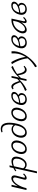

<svg xmlns="http://www.w3.org/2000/svg" viewBox="2110 -2862 1040 5301"><g transform="rotate(-90 2630.5 -211.0)"><path d="M368 5Q350 5 337.5 -3Q325 -11 321.5 -27Q318 -43 324 -69L378 -284Q388 -323 379 -347Q370 -371 339 -371Q307 -371 269.5 -342Q232 -313 196.5 -262Q161 -211 132 -144Q103 -77 87 0H48Q71 -95 106 -172Q141 -249 183 -304Q225 -359 270.5 -388.5Q316 -418 359 -418Q390 -418 410.5 -402.5Q431 -387 437 -357.5Q443 -328 431 -283L379 -82Q374 -64 377 -53Q380 -42 394 -42Q411 -42 429.5 -56Q448 -70 472 -94L492 -70Q458 -35 427 -15Q396 5 368 5ZM35 0 129 -413H180L87 0Z M498 289 665 -465 714 -471 692 -349 549 289ZM733 5Q700 5 674 -7Q648 -19 630 -38.5Q612 -58 602 -82L626 -106Q642 -76 669 -56.5Q696 -37 731 -37Q768 -37 801 -60Q834 -83 859 -124Q884 -165 896 -218Q911 -292 890 -332Q869 -372 808 -372Q785 -372 755.5 -366Q726 -360 693.5 -348Q661 -336 628.5 -319Q596 -302 567 -280L552 -306Q597 -342 647.5 -365.5Q698 -389 746 -402Q794 -415 831 -415Q885 -415 915 -391.5Q945 -368 953.5 -326.5Q962 -285 951 -231Q939 -168 907.5 -114.5Q876 -61 831.5 -28Q787 5 733 5Z M1161 8Q1109 8 1077 -18.5Q1045 -45 1034 -90.5Q1023 -136 1034 -193Q1048 -258 1082.5 -310Q1117 -362 1166.5 -391Q1216 -420 1271 -420Q1322 -420 1354.5 -394.5Q1387 -369 1398.5 -324.5Q1410 -280 1398 -222Q1385 -159 1351 -106.5Q1317 -54 1268 -23Q1219 8 1161 8ZM1175 -35Q1215 -35 1249 -60Q1283 -85 1307 -127Q1331 -169 1340 -219Q1355 -287 1334.5 -332.5Q1314 -378 1259 -378Q1221 -378 1187 -355.5Q1153 -333 1128 -292.5Q1103 -252 1092 -196Q1077 -123 1099.5 -79Q1122 -35 1175 -35Z M1620 8Q1580 8 1550.5 -8Q1521 -24 1503 -53Q1485 -82 1480.5 -121.5Q1476 -161 1486 -207Q1500 -271 1534.5 -317Q1569 -363 1615.5 -388Q1662 -413 1711 -413Q1759 -413 1792.5 -391.5Q1826 -370 1845 -335L1825 -310Q1807 -341 1780 -357.5Q1753 -374 1716 -374Q1672 -374 1636.5 -351.5Q1601 -329 1576.5 -290Q1552 -251 1541 -202Q1532 -152 1540 -114.5Q1548 -77 1571.5 -56.5Q1595 -36 1631 -36Q1693 -36 1740.5 -95Q1788 -154 1812 -258Q1834 -343 1840.5 -418Q1847 -493 1836 -550Q1825 -607 1794 -639Q1763 -671 1707 -671Q1690 -671 1672 -668.5Q1654 -666 1637 -661L1627 -692Q1653 -702 1678 -706.5Q1703 -711 1724 -711Q1777 -711 1812 -688Q1847 -665 1866.5 -622.5Q1886 -580 1891 -523Q1896 -466 1889 -398Q1882 -330 1864 -255Q1845 -172 1808.5 -113Q1772 -54 1723.5 -23Q1675 8 1620 8Z M2067 8Q2015 8 1983 -18.5Q1951 -45 1940 -90.5Q1929 -136 1940 -193Q1954 -258 1988.5 -310Q2023 -362 2072.5 -391Q2122 -420 2177 -420Q2228 -420 2260.5 -394.5Q2293 -369 2304.5 -324.5Q2316 -280 2304 -222Q2291 -159 2257 -106.5Q2223 -54 2174 -23Q2125 8 2067 8ZM2081 -35Q2121 -35 2155 -60Q2189 -85 2213 -127Q2237 -169 2246 -219Q2261 -287 2240.5 -332.5Q2220 -378 2165 -378Q2127 -378 2093 -355.5Q2059 -333 2034 -292.5Q2009 -252 1998 -196Q1983 -123 2005.5 -79Q2028 -35 2081 -35Z M2533 8Q2451 8 2409.5 -45Q2368 -98 2388 -193Q2403 -260 2439.5 -311Q2476 -362 2528 -391Q2580 -420 2641 -420Q2686 -420 2709.5 -406Q2733 -392 2740 -370Q2747 -348 2741 -323Q2733 -291 2707.5 -265Q2682 -239 2642 -220.5Q2602 -202 2550 -189Q2498 -176 2436 -168L2434 -200Q2546 -212 2613 -245.5Q2680 -279 2690 -321Q2693 -331 2690.5 -345Q2688 -359 2674 -370Q2660 -381 2626 -381Q2578 -381 2541 -357Q2504 -333 2480 -291.5Q2456 -250 2444 -196Q2433 -146 2441 -109Q2449 -72 2475.5 -52Q2502 -32 2545 -32Q2568 -32 2591.5 -38Q2615 -44 2634 -61Q2653 -78 2659 -108Q2665 -132 2658.5 -154Q2652 -176 2635 -191.5Q2618 -207 2593 -211L2630 -237Q2647 -233 2663 -223Q2679 -213 2691.5 -197.5Q2704 -182 2709.5 -161Q2715 -140 2709 -114Q2701 -74 2674 -47Q2647 -20 2610 -6Q2573 8 2533 8Z M2799 7 2770 -38Q2814 -54 2860 -76.5Q2906 -99 2952 -129Q2998 -159 3041.5 -196.5Q3085 -234 3122 -282L3141 -268Q3092 -203 3037.5 -151.5Q2983 -100 2923.5 -61Q2864 -22 2799 7ZM3021 -148Q2995 -215 2973.5 -265Q2952 -315 2929.5 -343Q2907 -371 2874 -371Q2861 -371 2849 -366Q2837 -361 2831 -357L2813 -381Q2828 -396 2849 -407Q2870 -418 2890 -418Q2930 -418 2957 -387.5Q2984 -357 3006 -304.5Q3028 -252 3052 -182ZM3047 0 3135 -413H3184L3096 0ZM3112 -131 3094 -145Q3143 -210 3196.5 -261.5Q3250 -313 3309 -352Q3368 -391 3431 -420L3461 -379Q3417 -362 3371.5 -339.5Q3326 -317 3280.5 -287Q3235 -257 3192.5 -218Q3150 -179 3112 -131ZM3348 5Q3310 5 3281 -20.5Q3252 -46 3232.5 -100.5Q3213 -155 3202 -241L3237 -275Q3251 -190 3269.5 -139Q3288 -88 3312 -65Q3336 -42 3365 -42Q3383 -42 3398 -49Q3413 -56 3425.5 -65Q3438 -74 3446 -80L3465 -57Q3438 -31 3410 -13Q3382 5 3348 5Z M3449 289 3426 239Q3495 200 3556 150Q3617 100 3665 39.5Q3713 -21 3746 -88Q3779 -155 3795 -226Q3805 -271 3808 -317.5Q3811 -364 3808 -413H3867Q3869 -374 3866 -336Q3863 -298 3855 -259Q3837 -178 3798.5 -99.5Q3760 -21 3706 51Q3652 123 3586.5 183.5Q3521 244 3449 289ZM3674 51Q3665 -38 3640.5 -121.5Q3616 -205 3581.5 -277.5Q3547 -350 3510 -403L3566 -421Q3601 -367 3632 -296.5Q3663 -226 3685 -147Q3707 -68 3714 11Z M4099 8Q4017 8 3975.5 -45Q3934 -98 3954 -193Q3969 -260 4005.5 -311Q4042 -362 4094 -391Q4146 -420 4207 -420Q4252 -420 4275.5 -406Q4299 -392 4306 -370Q4313 -348 4307 -323Q4299 -291 4273.5 -265Q4248 -239 4208 -220.5Q4168 -202 4116 -189Q4064 -176 4002 -168L4000 -200Q4112 -212 4179 -245.5Q4246 -279 4256 -321Q4259 -331 4256.5 -345Q4254 -359 4240 -370Q4226 -381 4192 -381Q4144 -381 4107 -357Q4070 -333 4046 -291.5Q4022 -250 4010 -196Q3999 -146 4007 -109Q4015 -72 4041.5 -52Q4068 -32 4111 -32Q4134 -32 4157.5 -38Q4181 -44 4200 -61Q4219 -78 4225 -108Q4231 -132 4224.5 -154Q4218 -176 4201 -191.5Q4184 -207 4159 -211L4196 -237Q4213 -233 4229 -223Q4245 -213 4257.5 -197.5Q4270 -182 4275.5 -161Q4281 -140 4275 -114Q4267 -74 4240 -47Q4213 -20 4176 -6Q4139 8 4099 8Z M4457 6Q4401 6 4377 -36.5Q4353 -79 4364 -138Q4377 -195 4411.5 -246Q4446 -297 4496 -335Q4546 -373 4605 -394.5Q4664 -416 4724 -416Q4738 -416 4749 -415Q4760 -414 4768 -413L4696 -83Q4687 -41 4714 -41Q4730 -41 4749.5 -56Q4769 -71 4792 -94L4812 -70Q4777 -34 4748 -14.5Q4719 5 4691 5Q4673 5 4661 -3Q4649 -11 4645 -27.5Q4641 -44 4647 -70L4686 -243L4720 -277Q4707 -222 4680 -171.5Q4653 -121 4617 -81Q4581 -41 4539.5 -17.5Q4498 6 4457 6ZM4477 -41Q4510 -41 4543.5 -62Q4577 -83 4606 -118Q4635 -153 4657 -195Q4679 -237 4688 -278L4712 -391L4740 -368Q4734 -369 4725 -369.5Q4716 -370 4708 -370Q4660 -370 4613 -353Q4566 -336 4526 -304.5Q4486 -273 4458 -230.5Q4430 -188 4420 -138Q4412 -91 4429 -66Q4446 -41 4477 -41Z M5024 8Q4942 8 4900.5 -45Q4859 -98 4879 -193Q4894 -260 4930.5 -311Q4967 -362 5019 -391Q5071 -420 5132 -420Q5177 -420 5200.5 -406Q5224 -392 5231 -370Q5238 -348 5232 -323Q5224 -291 5198.5 -265Q5173 -239 5133 -220.5Q5093 -202 5041 -189Q4989 -176 4927 -168L4925 -200Q5037 -212 5104 -245.5Q5171 -279 5181 -321Q5184 -331 5181.5 -345Q5179 -359 5165 -370Q5151 -381 5117 -381Q5069 -381 5032 -357Q4995 -333 4971 -291.5Q4947 -250 4935 -196Q4924 -146 4932 -109Q4940 -72 4966.5 -52Q4993 -32 5036 -32Q5059 -32 5082.5 -38Q5106 -44 5125 -61Q5144 -78 5150 -108Q5156 -132 5149.5 -154Q5143 -176 5126 -191.5Q5109 -207 5084 -211L5121 -237Q5138 -233 5154 -223Q5170 -213 5182.5 -197.5Q5195 -182 5200.5 -161Q5206 -140 5200 -114Q5192 -74 5165 -47Q5138 -20 5101 -6Q5064 8 5024 8Z"/></g></svg>

Font: Ysabeau Infant Light
Style: Italic
Weight: 300
Italic angle: -12°
Designer: Christian Thalmann (Catharsis Fonts)
Version: Version 2.001;gftools[0.9.30]; featfreeze: ss01,ss02,lnum